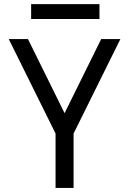

<svg xmlns="http://www.w3.org/2000/svg" viewBox="-20 -918 631 938"><path d="M116.5 -727.3 295.5 -365.1 474.4 -727.3H568.2L339.5 -265.6V0H251.4V-265.6L22.7 -727.3ZM465.9 -897.7V-825.3H132.1V-897.7Z"/></svg>

Font: Interface
Style: Regular
Weight: 400
Designer: Rasmus Andersson
Foundry: rsms
Version: Version 1.8